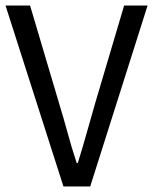

<svg xmlns="http://www.w3.org/2000/svg" viewBox="-20 -676 555 696"><path d="M210 0 0 -656H89L194 -302Q212 -243 225.5 -193Q239 -143 258 -85H262Q280 -143 294 -193Q308 -243 325 -302L430 -656H515L307 0Z"/></svg>

Font: CV Source Sans
Style: Regular
Weight: 400
Designer: Paul D. Hunt
Foundry: Adobe Systems Incorporated
Version: Version 3.001